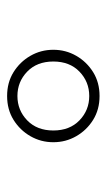

<svg xmlns="http://www.w3.org/2000/svg" viewBox="100 -810 300 540"><g transform="rotate(90 250.0 -540.0)"><path d="M250 -410Q212 -410 183 -428Q154 -446 137 -475.5Q120 -505 120 -540Q120 -575 137 -604.5Q154 -634 183 -652Q212 -670 250 -670Q288 -670 317 -652Q346 -634 363 -604.5Q380 -575 380 -540Q380 -505 363 -475.5Q346 -446 317 -428Q288 -410 250 -410ZM250 -439Q290 -439 318.5 -466.5Q347 -494 347 -540Q347 -586 318.5 -613.5Q290 -641 250 -641Q210 -641 181.5 -613.5Q153 -586 153 -540Q153 -494 181.5 -466.5Q210 -439 250 -439Z"/></g></svg>

Font: Spectral SC ExtraLight
Style: Regular
Weight: 275
Designer: Jean-Baptiste Levee
Foundry: Production Type
Version: Version 2.001